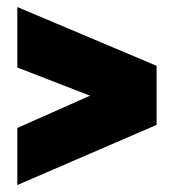

<svg xmlns="http://www.w3.org/2000/svg" viewBox="-20 -530 500 552"><path d="M29.8 -509.8 430.2 -340.8V-170.9L29.8 2V-162.1L238.8 -254.9L29.8 -335.9Z"/></svg>

Font: Wesal
Style: Regular
Weight: 900
Designer: Ahmed zaza
Foundry: Ahmed zaza
Version: Version 2.01